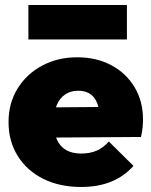

<svg xmlns="http://www.w3.org/2000/svg" viewBox="-20 -732 601 764"><path d="M303 12Q217 12 152 -20.5Q87 -53 50.5 -111.5Q14 -170 14 -246Q14 -321 49.5 -379Q85 -437 147 -470.5Q209 -504 287 -504Q364 -504 423 -472.5Q482 -441 515.5 -385Q549 -329 549 -257Q549 -242 547.5 -225.5Q546 -209 541 -187L97 -184V-304L468 -307L377 -254Q377 -294 367.5 -319.5Q358 -345 339 -358Q320 -371 291 -371Q261 -371 239 -356Q217 -341 205.5 -313Q194 -285 194 -245Q194 -204 206.5 -176.5Q219 -149 243 -135Q267 -121 303 -121Q338 -121 364.5 -132.5Q391 -144 413 -169L511 -72Q474 -30 422 -9Q370 12 303 12ZM93 -712H485V-575H93Z"/></svg>

Font: Outfit Thin Black
Style: Regular
Weight: 900
Version: Version 1.100;gftools[0.9.27]